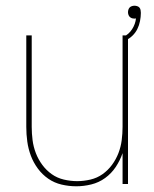

<svg xmlns="http://www.w3.org/2000/svg" viewBox="-20 -644 540 672"><path d="M247 8Q221 8 195.5 2Q170 -4 149 -18.5Q128 -33 112.5 -54Q97 -75 88 -99Q79 -123 75.5 -148.5Q72 -174 72 -200V-520H91V-200Q91 -177 94 -153.5Q97 -130 105.5 -108Q114 -86 128 -67Q142 -48 161 -34.5Q180 -21 203.5 -15.5Q227 -10 250 -10Q273 -10 296.5 -15.5Q320 -21 339 -34.5Q358 -48 372 -67Q386 -86 394.5 -108Q403 -130 406 -153.5Q409 -177 409 -200V-520H428V0H409V-108Q400 -82 385 -59.5Q370 -37 348 -21Q326 -5 299.5 1.5Q273 8 247 8ZM418 -502 412 -515Q431 -524 442.5 -542Q454 -560 456 -580Q455 -579 453 -579Q451 -579 450 -579Q445 -579 441 -580.5Q437 -582 434 -585Q431 -588 429.5 -592.5Q428 -597 428 -601Q428 -606 429.5 -610.5Q431 -615 434 -618Q437 -621 441.5 -622.5Q446 -624 451 -624Q455 -624 460 -622.5Q465 -621 468 -617.5Q471 -614 472 -609Q473 -604 473 -599Q473 -585 470 -570Q467 -555 460.5 -542Q454 -529 443 -518.5Q432 -508 418 -502Z"/></svg>

Font: Zed Mono Thin
Style: Regular
Weight: 100
Monospace: yes
Designer: Belleve Invis
Foundry: Belleve Invis
Version: Version 1.0.0; ttfautohint (v1.8.4)